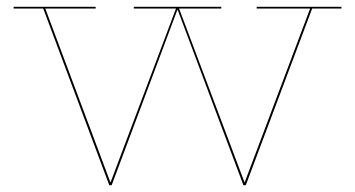

<svg xmlns="http://www.w3.org/2000/svg" viewBox="-20 -544 1043 564"><path d="M983 -524V-519H897L702 0H695L502 -515H501L308 0H301L107 -519H20V-524H261V-519H113L304 -9H305L497 -519H373V-524H630V-519H506L698 -9H699L891 -519H734V-524Z"/></svg>

Font: Hepta Slab Hairline
Style: Regular
Weight: 400
Designer: Michael LaGattuta
Foundry: Michael LaGattuta
Version: Version 1.100; ttfautohint (v1.8) -l 8 -r 50 -G 200 -x 14 -D